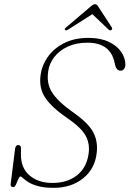

<svg xmlns="http://www.w3.org/2000/svg" viewBox="-20 -892 622 922"><path d="M238.5 10Q192 10 162.8 1.8Q133.5 -6.5 116.5 -17.2Q99.5 -28 91 -36.2Q82.5 -44.5 78 -44.5Q73.5 -44.5 68 -31.8Q62.5 -19 56.8 -6.2Q51 6.5 45 6.5Q28 6.5 31.5 -11L52.5 -178Q55 -195.5 68 -195.5Q81.5 -195.5 81 -177.5L80.5 -152.5Q79.5 -85.5 122 -49.5Q164.5 -13.5 232 -13.5Q302.5 -13.5 348.2 -49Q394 -84.5 404.5 -147.5Q413.5 -198.5 392.2 -238.8Q371 -279 302 -325.5Q230 -375 198 -421.5Q166 -468 175 -532.5Q180.5 -577 208.8 -617.8Q237 -658.5 286.5 -684.2Q336 -710 405.5 -710Q462 -710 501.5 -691.5Q541 -673 561.5 -643.5Q582 -614 582 -581.5Q582 -569 575.5 -560.8Q569 -552.5 560.5 -552.5Q549 -552.5 543 -559Q537 -565.5 534.5 -573.5L529 -596.5Q507 -687 400 -687Q345.5 -687 305 -668Q264.5 -649 240.5 -618Q216.5 -587 211.5 -549.5Q202.5 -491.5 229.8 -448.5Q257 -405.5 325.5 -356.5Q400.5 -305 425.8 -260.5Q451 -216 444.5 -159Q436.5 -82 379.5 -36Q322.5 10 238.5 10ZM514 -747.5Q508 -744 501.5 -750L423.5 -824L307 -750Q297 -744 293 -747.5Q287.5 -752 297 -760L414.5 -860Q428 -872 436.5 -872Q445 -872 452 -860L517 -760Q521.5 -752 514 -747.5Z"/></svg>

Font: Fraunces 9pt Soft Thin
Style: Italic
Weight: 100
Italic angle: -16°
Version: Version 1.000;[b76b70a41]